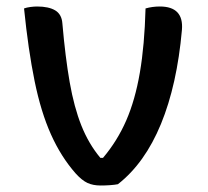

<svg xmlns="http://www.w3.org/2000/svg" viewBox="-20 -561 640 591"><path d="M94 -541Q130 -541 150 -529Q170 -517 172 -489Q181 -385 194.5 -308Q208 -231 230.5 -174.5Q253 -118 289 -75H297Q341 -127 368.5 -190Q396 -253 410.5 -337.5Q425 -422 428 -535Q449 -541 472 -541Q546 -541 540 -469Q525 -300 475.5 -179.5Q426 -59 343 6Q333 8 318.5 9Q304 10 290 10Q266 10 249 2Q232 -6 213 -27Q168 -78 137 -147Q106 -216 86.5 -311.5Q67 -407 54 -535Q62 -538 73.5 -539.5Q85 -541 94 -541Z"/></svg>

Font: Recursive Mn Csl St Med
Style: Regular
Weight: 500
Monospace: yes
Version: Version 1.079;hotconv 1.0.112;makeotfexe 2.5.65598; ttfautoh